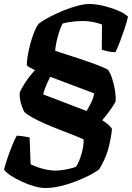

<svg xmlns="http://www.w3.org/2000/svg" viewBox="-71 -740 660 960"><path d="M155 200Q131 200 101 191.5Q71 183 40 169Q9 155 -15.5 139Q-40 123 -51 108Q-45 85 -34 52Q-23 19 -10 -13Q3 -45 13 -62Q27 -61 45.5 -58.5Q64 -56 77 -53L82 81Q97 89 118.5 96.5Q140 104 163.5 108.5Q187 113 206 113Q219 113 238 110.5Q257 108 276.5 103.5Q296 99 309 94Q317 82 324.5 64Q332 46 337.5 26Q343 6 345.5 -12.5Q348 -31 347 -43Q328 -52 296.5 -64.5Q265 -77 227 -91.5Q189 -106 153 -122Q117 -138 90 -153Q63 -168 51 -180Q45 -190 38.5 -208Q32 -226 29 -245Q26 -264 28 -279Q40 -304 54 -325.5Q68 -347 81.5 -363.5Q95 -380 104 -389Q88 -397 77 -403Q66 -409 63 -414Q63 -432 67.5 -460.5Q72 -489 80.5 -520.5Q89 -552 100 -579.5Q111 -607 123 -622Q144 -638 176.5 -655Q209 -672 245.5 -687Q282 -702 316 -711Q350 -720 375 -720Q407 -720 445 -711Q483 -702 517 -688Q551 -674 569 -657Q564 -633 552.5 -598.5Q541 -564 528.5 -531Q516 -498 506 -479Q486 -479 467.5 -483.5Q449 -488 438 -491L439 -617Q421 -625 394.5 -630Q368 -635 343 -635Q327 -635 309 -633.5Q291 -632 274.5 -629.5Q258 -627 242 -622Q234 -608 225.5 -582.5Q217 -557 211.5 -531Q206 -505 205 -486Q212 -483 235 -476Q258 -469 289.5 -458.5Q321 -448 355.5 -436.5Q390 -425 419.5 -413.5Q449 -402 468 -392Q481 -375 490.5 -345Q500 -315 504.5 -284Q509 -253 507 -232Q493 -207 474 -181.5Q455 -156 440 -139Q459 -127 471.5 -116Q484 -105 489 -95Q483 -39 469 9Q455 57 426 105Q413 117 383 133Q353 149 314 164.5Q275 180 233.5 190Q192 200 155 200ZM362 -185Q375 -207 385.5 -228.5Q396 -250 400 -273L180 -356Q174 -344 167.5 -330Q161 -316 155 -300.5Q149 -285 145 -268Z"/></svg>

Font: Texturina Medium 12pt ExtraBold
Style: Italic
Weight: 800
Italic angle: -11°
Version: Version 1.002